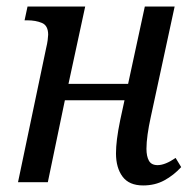

<svg xmlns="http://www.w3.org/2000/svg" viewBox="-20 -556 595 586"><path d="M417 10Q374 10 354 -17Q334 -44 334 -88Q334 -107 337 -131.5Q340 -156 347 -190L360 -250H178L126 0H35L121 -410Q124 -422 125.5 -433.5Q127 -445 127 -450Q127 -478 108 -486Q89 -494 63 -494H55L64 -536H240L189 -300H371L422 -536H513L440 -198Q434 -171 430.5 -146Q427 -121 427 -102Q427 -79 434.5 -65.5Q442 -52 461 -52Q484 -52 516 -74L533 -46Q510 -21 481.5 -5.5Q453 10 417 10Z"/></svg>

Font: Noto Serif SemiCondensed
Style: Italic
Weight: 400
Width: 4
Italic angle: -12°
Designer: Monotype Design Team
Foundry: Monotype Imaging Inc.
Version: Version 2.013